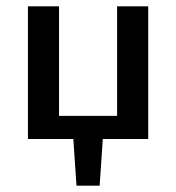

<svg xmlns="http://www.w3.org/2000/svg" viewBox="-20 -438 555 605"><path d="M349 0V-418H447V0ZM115 0V-73H400V0ZM68 0V-418H166V0ZM221 147 208 -45H307L294 147Z"/></svg>

Font: Ysabeau Infant SemiBold
Style: Regular
Weight: 600
Designer: Christian Thalmann (Catharsis Fonts)
Version: Version 2.002; featfreeze: ss01,ss02,lnum